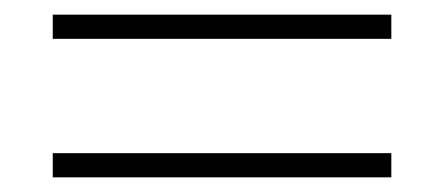

<svg xmlns="http://www.w3.org/2000/svg" viewBox="-20 -457 606 262"><path d="M52 -437H514V-404H52ZM52 -248H514V-215H52Z"/></svg>

Font: Taviraj ExtraLight
Style: Regular
Weight: 200
Designer: Katatrad Team
Foundry: CadsonDemak
Version: Version 1.030